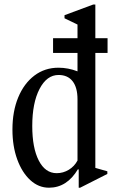

<svg xmlns="http://www.w3.org/2000/svg" viewBox="-20 -842 527 872"><path d="M202.5 10.5Q155 10.5 117.5 -24Q80 -58.5 58.2 -118.2Q36.5 -178 36.5 -253.5Q36.5 -336.5 62.8 -399.8Q89 -463 136.2 -498.8Q183.5 -534.5 245.5 -534.5Q289.5 -534.5 332 -518V-601.5H221V-668.5H332V-730.5L273 -759V-773L403.5 -821.5H413V-668.5H468.5V-601.5H413V-79.5L467.5 -64V-52L344 10.5H337.5V-72L334 -73.5Q284 10.5 202.5 10.5ZM237.5 -55.5Q267 -55.5 292.5 -71Q318 -86.5 332 -113V-391Q332 -444.5 309.8 -473Q287.5 -501.5 246 -501.5Q192.5 -501.5 159.5 -438Q126.5 -374.5 126.5 -269.5Q126.5 -170.5 156 -113Q185.5 -55.5 237.5 -55.5Z"/></svg>

Font: Libre Caslon Condensed
Style: Regular
Weight: 400
Designer: Pablo Impallari, Rodrigo Fuenzalida, Katja Schimmel, Ertekin Erdin
Foundry: Pablo Impallari, Rodrigo Fuenzalida
Version: Version 2.000; ttfautohint (v1.8.4.7-5d5b);gftools[0.9.33]